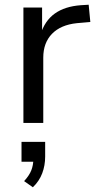

<svg xmlns="http://www.w3.org/2000/svg" viewBox="-20 -520 413 812"><path d="M79 0V-488H158V-373H151Q169 -432 211.5 -462.5Q254 -493 322 -498L355 -500L362 -427L305 -422Q237 -415 200 -377Q163 -339 163 -276V0ZM119 272 82 246Q104 222 112.5 200Q121 178 121 153L141 164H71V80H171V142Q171 180 158.5 213Q146 246 119 272Z"/></svg>

Font: Nunito Sans 11pt
Style: Regular
Weight: 400
Version: Version 3.101;gftools[0.9.27]